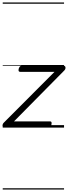

<svg xmlns="http://www.w3.org/2000/svg" viewBox="-22 -1030 548 1550"><path d="M16 0Q-1 0 -1.5 -14Q-2 -28 7 -38L418 -450H141Q132 -450 129 -456Q126 -462 129 -475Q133 -487 139 -493.5Q145 -500 154 -500H489Q500 -500 504 -493.5Q508 -487 506.5 -478Q505 -469 497 -461L91 -50H382Q391 -50 393.5 -44Q396 -38 393 -23Q390 -12 384 -6Q378 0 368 0ZM0 490H495V500H0ZM0 -20H495V0H0ZM0 -505H495V-500H0ZM0 -1010H495V-1000H0Z"/></svg>

Font: Playwrite TZ Guides
Style: Regular
Weight: 400
Designer: Veronika Burian, José Scaglione
Foundry: TypeTogether
Version: Version 1.003